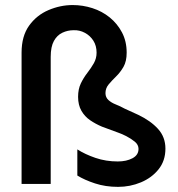

<svg xmlns="http://www.w3.org/2000/svg" viewBox="-20 -728 706 760"><path d="M447.3 11.7Q397.5 11.7 356 -2Q314.5 -15.6 286.1 -33.2V-136.7Q316.4 -117.2 357.9 -103Q399.4 -88.9 446.3 -88.9Q480.5 -88.9 504.4 -101.6Q528.3 -114.3 528.3 -138.7Q528.3 -155.3 513.2 -167.5Q498 -179.7 480 -189Q461.9 -198.2 450.2 -202.1L383.8 -226.6Q358.4 -237.3 336.9 -252Q315.4 -266.6 302.2 -289.6Q289.1 -312.5 289.1 -344.7Q289.1 -375 299.8 -397.5Q310.5 -419.9 325.7 -439.5Q340.8 -459 351.6 -478Q362.3 -497.1 362.3 -519.5Q362.3 -546.9 349.6 -566.9Q336.9 -586.9 315.9 -598.1Q294.9 -609.4 271.5 -608.4Q248 -608.4 227.1 -598.6Q206.1 -588.9 193.4 -565.9Q180.7 -543 180.7 -502.9V0H65.4V-519.5Q65.4 -585 95.2 -626.5Q125 -668 171.9 -688Q218.8 -708 267.6 -708Q307.6 -708 345.7 -695.8Q383.8 -683.6 414.1 -659.2Q444.3 -634.8 462.9 -599.6Q481.4 -564.5 481.4 -519.5Q481.4 -485.4 468.8 -463.4Q456.1 -441.4 439.5 -425.3Q422.9 -409.2 410.2 -394Q397.5 -378.9 397.5 -359.4Q397.5 -342.8 409.2 -332Q420.9 -321.3 438.5 -314.5Q456.1 -307.6 473.6 -297.9L527.3 -273.4Q576.2 -250 605.5 -217.8Q634.8 -185.5 634.8 -139.6Q634.8 -91.8 607.9 -58.1Q581.1 -24.4 538.1 -6.3Q495.1 11.7 447.3 11.7Z"/></svg>

Font: Sen SemiBold
Style: Regular
Weight: 600
Designer: Kosal Sen, Philatype
Foundry: Philatype
Version: Version 2.000;gftools[0.9.31]